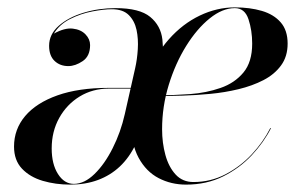

<svg xmlns="http://www.w3.org/2000/svg" viewBox="-20 -490 802 520"><path d="M484 10Q443.5 10 409.8 -7.5Q376 -25 355.5 -62.5Q335 -100 335 -160L355 -155Q356 -226.5 378.2 -284.2Q400.5 -342 437.5 -383.8Q474.5 -425.5 521 -447.8Q567.5 -470 616 -470Q657 -470 689.2 -460.5Q721.5 -451 740.2 -429.5Q759 -408 759 -372Q759 -337 741.2 -312.8Q723.5 -288.5 693.5 -273Q663.5 -257.5 626.2 -248.5Q589 -239.5 549.8 -235.8Q510.5 -232 474.2 -231Q438 -230 410 -230V-232Q451 -232 495 -235.2Q539 -238.5 577.2 -251.8Q615.5 -265 639.2 -293.5Q663 -322 663 -372Q663 -407.5 653 -437.8Q643 -468 616 -468Q582.5 -468 548 -440.2Q513.5 -412.5 484.2 -365.5Q455 -318.5 437 -260Q419 -201.5 419 -140Q419 -103 428 -70.2Q437 -37.5 455.8 -17.2Q474.5 3 504 3Q550.5 3 590.8 -18Q631 -39 662 -72.2Q693 -105.5 712 -143H714Q694.5 -104.5 661.8 -69.5Q629 -34.5 584.2 -12.2Q539.5 10 484 10ZM170 10Q130.5 10 95.8 -0.2Q61 -10.5 39.5 -33.2Q18 -56 18 -93Q18 -140 48.2 -175.8Q78.5 -211.5 135.8 -231.8Q193 -252 274 -252H348V-250H274Q231 -250 196 -228.8Q161 -207.5 140.5 -170.8Q120 -134 120 -88Q120 -45.5 137 -18.8Q154 8 180 8Q208.5 8 236 -18.8Q263.5 -45.5 285.2 -88.8Q307 -132 318 -181L346 -305Q351.5 -329 353.2 -356.8Q355 -384.5 349.8 -409Q344.5 -433.5 328.8 -449.2Q313 -465 283 -465Q261 -465 229.8 -459Q198.5 -453 169.8 -438.5Q141 -424 126 -399Q155 -415 177 -412.5Q199 -410 211.5 -397Q224 -384 224 -368Q224 -338 204 -324.5Q184 -311 165 -311Q142.5 -311 127.8 -325Q113 -339 113 -366Q113 -397 139 -420Q165 -443 206.2 -455.5Q247.5 -468 293 -468Q358 -468 386.8 -444.2Q415.5 -420.5 419.8 -383Q424 -345.5 416 -305L373 -181Q364.5 -134.5 347.2 -98.8Q330 -63 304.5 -39Q279 -15 245.2 -2.5Q211.5 10 170 10Z"/></svg>

Font: Bodoni Moda 96pt
Style: Italic
Weight: 400
Italic angle: -13°
Version: Version 2.004